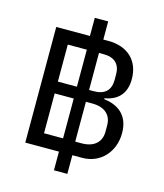

<svg xmlns="http://www.w3.org/2000/svg" viewBox="-125 -874 899 1052"><g transform="rotate(15 324.0 -347.5)"><path d="M281 85H357V-21H413C516 -21 589 -101 589 -208C589 -315 520 -354 446 -363V-368C516 -380 564 -421 564 -508C564 -611 497 -677 386 -677H357V-780H281V-677H90V-21H281ZM353 -97V-323H389C458 -323 499 -289 499 -228V-192C499 -132 458 -97 389 -97ZM353 -390V-600H380C443 -600 474 -567 474 -511V-479C474 -422 443 -390 380 -390ZM176 -97V-323H284V-97ZM176 -390V-600H284V-390Z"/></g></svg>

Font: IBM Plex Thai Looped Text
Style: Regular
Weight: 450
Designer: Mike Abbink, Paul van der Laan, Pieter van Rosmalen, Ben Mitchell, Mark Frömberg
Foundry: Bold Monday
Version: Version 1.0